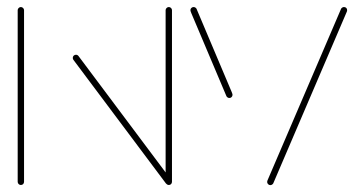

<svg xmlns="http://www.w3.org/2000/svg" viewBox="-20 -539 1053 559"><path d="M40.7 -0.4Q37 -0.4 34.3 -3.1Q31.5 -5.9 31.5 -9.6V-509.3Q31.5 -513 34.3 -515.7Q37 -518.5 40.7 -518.5Q44.4 -518.5 47.2 -515.7Q50 -513 50 -509.3V-9.6Q50 -5.9 47.4 -3.1Q44.8 -0.4 40.7 -0.4ZM191.9 -370.4Q191.9 -374.4 194.6 -377Q197.4 -379.6 201.1 -379.6Q205.6 -379.6 208.5 -375.9L478.5 -15.2L463.7 -4.1L193.7 -364.8Q191.9 -367.4 191.9 -370.4ZM471.5 -0.4Q467.8 -0.4 465 -3.1Q462.2 -5.9 462.2 -9.6V-509.3Q462.2 -513 465 -515.7Q467.8 -518.5 471.5 -518.5Q475.2 -518.5 478 -515.7Q480.7 -513 480.7 -509.3V-9.6Q480.7 -5.9 478.1 -3.1Q475.6 -0.4 471.5 -0.4Z M657 -263Q657 -259.3 654.4 -256.5Q651.9 -253.7 647.8 -253.7Q645.2 -253.7 642.8 -255.2Q640.4 -256.7 639.3 -258.9L537 -500.7Q534.4 -507 534.4 -509.3Q534.4 -513.3 537.2 -515.9Q540 -518.5 543.7 -518.5Q546.3 -518.5 548.7 -517Q551.1 -515.6 552.2 -513.3L654.4 -271.5Q657 -265.2 657 -263ZM767 0Q763.3 0 760.6 -2.8Q757.8 -5.6 757.8 -9.3Q757.8 -10.7 758.5 -13L973 -513.3Q974.1 -515.6 976.5 -517Q978.9 -518.5 981.5 -518.5Q985.6 -518.5 988.1 -515.9Q990.7 -513.3 990.7 -509.3Q990.7 -507.8 990 -505.6L775.6 -5.2Q774.4 -3 772 -1.5Q769.6 0 767 0Z"/></svg>

Font: 26F Galaxy Sans Hairline
Style: Regular
Weight: 50
Designer: C₂₉H₂₅N₃O₅
Version: Version 1.100